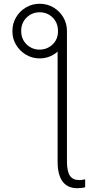

<svg xmlns="http://www.w3.org/2000/svg" viewBox="-20 -780 509 1004"><path d="M281.2 -594.7 330.1 -618.7V64Q330.1 115.7 345.5 138.7Q360.8 161.6 393.1 161.6Q409.7 161.6 425.3 157.7V199.2Q417.5 201.7 406 202.9Q394.5 204.1 384.3 204.1Q333 204.1 307.1 168.9Q281.2 133.8 281.2 64ZM44.9 -617.7Q44.9 -657.2 64.2 -689.7Q83.5 -722.2 116 -741.2Q148.4 -760.3 187.5 -760.3Q227.1 -760.3 259.3 -741.2Q291.5 -722.2 310.8 -689.7Q330.1 -657.2 330.1 -617.7Q330.1 -578.6 311 -546.1Q292 -513.7 259.5 -494.1Q227.1 -474.6 187.5 -474.6Q148.4 -474.6 115.7 -494.1Q83 -513.7 63.7 -546.1Q44.4 -578.6 44.9 -617.7ZM187.5 -520.5Q227.5 -521 255.6 -548.1Q283.7 -575.2 283.2 -618.2Q283.2 -660.6 255.4 -688.2Q227.5 -715.8 187.5 -715.8Q147.5 -715.8 119.1 -688.2Q90.8 -660.6 90.8 -618.2Q90.8 -575.2 119.1 -547.9Q147.5 -520.5 187.5 -520.5Z"/></svg>

Font: Inter 17pt ExtraLight
Style: Regular
Weight: 250
Version: Version 4.001;git-66647c0bb